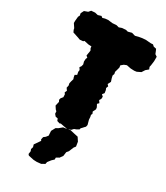

<svg xmlns="http://www.w3.org/2000/svg" viewBox="-246 -790 1023 1185"><g transform="rotate(30 265.5 -197.5)"><path d="M286 28 270 25 258 23 233 18 225 21 206 15 200 0 184 -3 172 -17 171 -34 163 -41 149 -62 153 -80 156 -92 150 -104 153 -116 165 -131 164 -151 157 -161 164 -176 153 -192 157 -209 154 -224 158 -241 163 -258 159 -269 156 -285 170 -293 166 -312 168 -326 158 -341 166 -352 170 -367 165 -385 166 -404 171 -416 160 -425 163 -444 165 -455 166 -464 159 -477 158 -489 137 -490 104 -497 98 -491 75 -489 59 -495 19 -508 12 -523 10 -533 -8 -560V-574L-5 -606L1 -618L-2 -633L9 -655L34 -664L47 -679L74 -681L95 -676L118 -683L128 -675L146 -680L166 -682L198 -678L227 -680L245 -675L265 -682L292 -684L307 -680L333 -687L358 -680L381 -686L404 -690L429 -692L466 -689L481 -690L492 -680L511 -676L516 -665L524 -645L539 -635V-604L535 -573L532 -559L538 -544L519 -528L505 -506L478 -493L462 -491L436 -492L406 -498L388 -491L371 -477L373 -462L367 -440L363 -426L366 -412L361 -399L365 -381L372 -360L361 -338L371 -327L365 -312L370 -300L373 -280L362 -266L374 -255L373 -239L365 -226L376 -210L365 -199L375 -180L377 -167L366 -145L372 -131L367 -122L370 -108L371 -90L380 -57L377 -43L369 -35L361 -26L353 -18L351 -9L334 1L320 6L306 21H301ZM222 297 199 296 161 288 154 280 157 259 152 246 157 230 152 213 181 171 176 163 180 145 193 135 205 120 203 87 218 59 234 50 257 31 286 27 305 23 335 30 363 36 380 62 385 94 375 107 361 141 350 154 346 183 331 204 311 215V229L295 244L278 266L275 281L252 294Z"/></g></svg>

Font: Winky Rough Black
Style: Regular
Weight: 900
Designer: Simon Atzbach
Foundry: typofactur
Version: Version 1.206; ttfautohint (v1.8.4.7-5d5b)